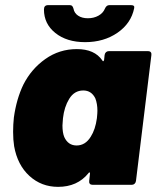

<svg xmlns="http://www.w3.org/2000/svg" viewBox="-20 -719 609 747"><path d="M403 -520H557Q563 -520 566.5 -516Q570 -512 569 -505L509 -15Q508 -8 503.5 -4Q499 0 493 0H340Q333 0 329.5 -4Q326 -8 327 -15L330 -43Q331 -47 328.5 -48Q326 -49 324 -45Q281 8 206 8Q141 8 94.5 -34.5Q48 -77 35 -150Q31 -175 31 -206Q31 -235 34 -262Q44 -334 71 -390Q102 -451 156.5 -489.5Q211 -528 279 -528Q348 -528 378 -484Q380 -480 382 -481Q384 -482 385 -486L387 -505Q388 -512 392.5 -516Q397 -520 403 -520ZM357 -259Q359 -279 359 -288Q359 -315 351 -336Q336 -367 304 -367Q269 -367 249 -334Q230 -303 225 -259Q223 -239 223 -231Q223 -203 230 -186Q245 -153 278 -153Q312 -153 333 -187Q351 -215 357 -259ZM151 -682Q151 -699 167 -699H252Q258 -699 261 -695.5Q264 -692 266 -685Q269 -668 284 -658Q299 -648 322 -648Q345 -648 363 -658Q381 -668 388 -685Q394 -699 405 -699H490Q505 -699 502 -687Q490 -628 437 -591.5Q384 -555 311 -555Q240 -555 195.5 -590.5Q151 -626 151 -682Z"/></svg>

Font: Barlow Black
Style: Italic
Weight: 900
Italic angle: -7°
Designer: Jeremy Tribby
Foundry: Tribby Type
Version: Version 1.408